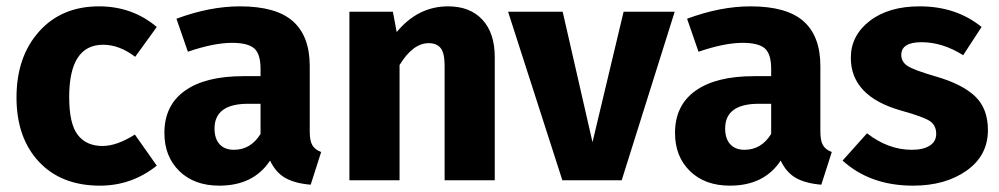

<svg xmlns="http://www.w3.org/2000/svg" viewBox="-20 -568 3149 605"><path d="M292 -548Q397 -548 474 -483L406 -389Q356 -427 305 -427Q198 -427 198 -262Q198 -178 225 -143Q252 -108 303 -108Q348 -108 405 -144L474 -46Q395 17 295 17Q173 17 102.5 -58.5Q32 -134 32 -261Q32 -389 103 -468.5Q174 -548 292 -548Z M956 -154Q956 -124 964.5 -110Q973 -96 992 -89L959 14Q910 10 879.5 -7Q849 -24 831 -62Q779 17 671 17Q592 17 545 -29Q498 -75 498 -149Q498 -236 562.5 -282Q627 -328 747 -328H801V-351Q801 -398 781 -415.5Q761 -433 711 -433Q654 -433 572 -405L536 -509Q641 -548 736 -548Q850 -548 903 -501Q956 -454 956 -360ZM717 -96Q770 -96 801 -146V-241H762Q656 -241 656 -163Q656 -131 672 -113.5Q688 -96 717 -96Z M1392 -548Q1461 -548 1500 -506Q1539 -464 1539 -388V0H1381V-361Q1381 -401 1368.5 -416.5Q1356 -432 1331 -432Q1281 -432 1239 -363V0H1081V-531H1218L1230 -467Q1297 -548 1392 -548Z M2106 -531 1939 0H1752L1581 -531H1753L1847 -120L1945 -531Z M2565 -154Q2565 -124 2573.5 -110Q2582 -96 2601 -89L2568 14Q2519 10 2488.5 -7Q2458 -24 2440 -62Q2388 17 2280 17Q2201 17 2154 -29Q2107 -75 2107 -149Q2107 -236 2171.5 -282Q2236 -328 2356 -328H2410V-351Q2410 -398 2390 -415.5Q2370 -433 2320 -433Q2263 -433 2181 -405L2145 -509Q2250 -548 2345 -548Q2459 -548 2512 -501Q2565 -454 2565 -360ZM2326 -96Q2379 -96 2410 -146V-241H2371Q2265 -241 2265 -163Q2265 -131 2281 -113.5Q2297 -96 2326 -96Z M2878 -548Q2993 -548 3073 -483L3015 -394Q2950 -435 2884 -435Q2820 -435 2820 -395Q2820 -373 2840 -360Q2860 -347 2929 -327Q3012 -303 3052.5 -264.5Q3093 -226 3093 -158Q3093 -78 3026 -30.5Q2959 17 2857 17Q2722 17 2635 -62L2712 -148Q2779 -96 2853 -96Q2889 -96 2909.5 -109Q2930 -122 2930 -146Q2930 -173 2910 -186.5Q2890 -200 2818 -220Q2661 -265 2661 -386Q2661 -456 2720.5 -502Q2780 -548 2878 -548Z"/></svg>

Font: Fira Sans
Style: Bold
Weight: 700
Designer: bBox Type GmbH & Carrois Corporate GbR & Edenspiekermann AG
Foundry: bBox Type GmbH & Carrois Corporate GbR & Edenspiekermann AG
Version: Version 4.301;PS 004.301;hotconv 1.0.88;makeotf.lib2.5.64775